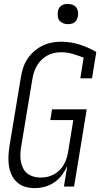

<svg xmlns="http://www.w3.org/2000/svg" viewBox="-20 -957 515 985"><path d="M158 8Q132 8 108.5 1Q85 -6 67 -22.5Q49 -39 39 -61Q29 -83 25.5 -108Q22 -133 23.5 -158.5Q25 -184 29 -210L87 -560Q91 -584 98.5 -608Q106 -632 120 -653.5Q134 -675 153.5 -692.5Q173 -710 196 -721.5Q219 -733 243.5 -738Q268 -743 292 -743Q342 -743 388 -728.5Q434 -714 474 -690L452 -555H392L409 -661Q382 -672 353 -680.5Q324 -689 293 -689Q275 -689 257 -685Q239 -681 222.5 -672Q206 -663 192.5 -649.5Q179 -636 169.5 -620Q160 -604 154.5 -586.5Q149 -569 146 -551L88 -201Q85 -182 84.5 -163Q84 -144 87.5 -126.5Q91 -109 99 -93Q107 -77 121 -66.5Q135 -56 152.5 -51Q170 -46 189 -46Q206 -46 222.5 -49.5Q239 -53 255 -61.5Q271 -70 284 -82.5Q297 -95 306 -110Q315 -125 320.5 -141.5Q326 -158 329 -175L356 -341H238L247 -396H425L360 0H308L325 -105Q314 -81 297.5 -59Q281 -37 258.5 -21.5Q236 -6 210 1Q184 8 158 8ZM328 -833Q316 -833 304.5 -837.5Q293 -842 285.5 -851Q278 -860 276.5 -872.5Q275 -885 277 -898Q278 -906 282.5 -914.5Q287 -923 294.5 -928Q302 -933 310.5 -935Q319 -937 328 -937Q340 -937 352 -932.5Q364 -928 371 -919Q378 -910 380 -897.5Q382 -885 379 -872Q378 -864 373.5 -855.5Q369 -847 362 -842Q355 -837 346 -835Q337 -833 328 -833Z"/></svg>

Font: Iosevka QP Light
Style: Italic
Weight: 300
Italic angle: -9°
Designer: Belleve Invis
Foundry: Belleve Invis
Version: Version 20.0.0; ttfautohint (v1.8.4)